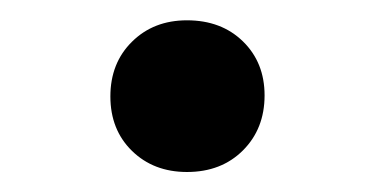

<svg xmlns="http://www.w3.org/2000/svg" viewBox="-20 -404 373 191"><path d="M166 -232.9Q132.8 -232.9 111.3 -253.9Q89.8 -274.9 89.8 -308.1Q89.8 -341.3 111.3 -362.5Q132.8 -383.8 166 -383.8Q200.2 -383.8 221.7 -362.8Q243.2 -341.8 243.2 -309.1Q243.2 -275.9 221.7 -254.4Q200.2 -232.9 166 -232.9Z"/></svg>

Font: Literata
Style: Regular
Weight: 400
Designer: Latin by Veronika Burian and Jose Scaglione. Greek by Irene Vlachou. Cyrillic by Vera Evstafieva.
Foundry: TypeTogether
Version: Version 3.002